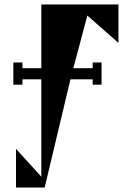

<svg xmlns="http://www.w3.org/2000/svg" viewBox="-20 -794 593 864"><path d="M513 -601 373 -724 310 -487H397V-513H437V-413H397V-437H297L181 50H52V-124L165 0H166V-437H81V-413H40V-513H81V-487H166V-774H513Z"/></svg>

Font: Chokokutai
Style: Regular
Weight: 400
Designer: 108号,108go
Foundry: Font Zone 108
Version: Version 1.000; ttfautohint (v1.8.3)